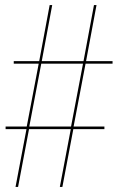

<svg xmlns="http://www.w3.org/2000/svg" viewBox="-20 -734 465 754"><path d="M41 0H51L94 -227H258L215 0H225L268 -227H390V-237H269L316 -484H422V-494H318L359 -714H349L308 -494H144L185 -714H175L134 -494H34V-484H132L85 -237H2V-227H84ZM95 -237 142 -484H306L259 -237Z"/></svg>

Font: Noto Serif Display ExtraCondensed Light
Style: Regular
Weight: 300
Width: 2
Designer: Monotype Design Team
Foundry: Monotype Imaging Inc.
Version: Version 2.009